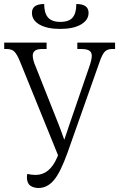

<svg xmlns="http://www.w3.org/2000/svg" viewBox="-20 -926 593 956"><path d="M172 10Q147 10 130.5 -2Q114 -14 114 -44Q114 -52 116 -60Q137 -55 157 -55Q227 -55 264 -141L269 -153L79 -621Q66 -653 53 -667.5Q40 -682 13 -682H1V-714H212V-682H191Q164 -682 153.5 -673Q143 -664 143 -649Q143 -638 147 -623.5Q151 -609 157 -596L274 -301Q282 -280 287.5 -265Q293 -250 300 -230Q307 -250 312 -265Q317 -280 324 -301L424 -592Q437 -629 437 -648Q437 -666 424.5 -674Q412 -682 383 -682H365V-714H553V-682H539Q515 -682 502 -669Q489 -656 476 -618L317 -168Q281 -67 248 -28.5Q215 10 172 10ZM280 -782Q215 -782 177 -803.5Q139 -825 139 -862Q139 -906 200 -906Q200 -861 219 -839Q238 -817 280 -817Q324 -817 342 -839Q360 -861 360 -906Q421 -906 421 -862Q421 -826 383 -804Q345 -782 280 -782Z"/></svg>

Font: Noto Serif Condensed Light
Style: Regular
Weight: 300
Width: 3
Designer: Monotype Design Team
Foundry: Monotype Imaging Inc.
Version: Version 2.013